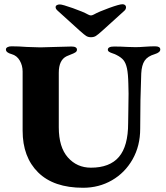

<svg xmlns="http://www.w3.org/2000/svg" viewBox="-20 -874 786 908"><path d="M87 -256V-536Q87 -564 73.5 -587.5Q60 -611 35 -618Q8 -625 8 -640Q8 -647 15.5 -651Q23 -655 34 -655Q69 -655 106 -652Q152 -650 171 -650Q190 -650 242 -652Q296 -654 318 -654Q344 -654 344 -639Q344 -631 336 -626Q328 -621 315.5 -616.5Q303 -612 295 -608Q258 -590 258 -530V-272Q258 -178 301 -129.5Q344 -81 410 -81Q499 -81 542.5 -132Q586 -183 586 -291Q586 -333 587 -356L588 -431Q588 -463 587 -477Q586 -525 580.5 -550.5Q575 -576 564 -589.5Q553 -603 531 -614Q524 -618 513 -621.5Q502 -625 496 -629Q490 -633 490 -639Q490 -654 520 -654Q551 -654 583 -652L621 -651Q639 -651 665 -653Q691 -655 713 -655Q738 -655 738 -640Q738 -626 712 -618Q678 -608 664 -587Q650 -566 648 -527Q643 -406 643 -265Q643 -184 607 -120.5Q571 -57 509.5 -21.5Q448 14 373 14Q234 14 160.5 -58.5Q87 -131 87 -256ZM397 -805Q405 -801 410 -801Q415 -801 423 -805Q448 -819 496.5 -836.5Q545 -854 559 -854Q567 -854 571.5 -850Q576 -846 576 -840Q576 -830 568 -823L463 -728Q443 -710 433.5 -704Q424 -698 410 -698Q397 -698 387.5 -704Q378 -710 358 -728L252 -824Q243 -832 243 -840Q243 -846 248.5 -849.5Q254 -853 263 -853Q275 -853 324.5 -835.5Q374 -818 397 -805Z"/></svg>

Font: EB Garamond ExtraBold
Style: Regular
Weight: 800
Designer: Georg Duffner and Octavio Pardo
Foundry: Georg Duffner
Version: Version 1.000